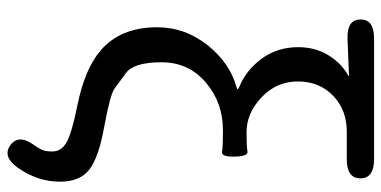

<svg xmlns="http://www.w3.org/2000/svg" viewBox="-277 -559 1035 521"><g transform="rotate(90 240.5 -298.5)"><path d="M435 171Q405 213 374 191Q343 168 374 126Q379 119 385 108.5Q391 98 391 77Q391 52 365.5 38Q340 24 266 9Q167 -11 117 -54Q54 -108 54 -207Q54 -284 104 -346Q151 -404 214 -422Q222 -424 222 -426Q222 -428 212 -432Q170 -450 140 -490Q108 -533 108 -590Q108 -636 129.5 -671.5Q151 -707 185 -726Q189 -728 184 -728L86 -724Q33 -722 33 -759Q32 -796 84 -796H412Q464 -796 464 -759Q464 -722 412 -722H337Q280 -722 242 -687Q201 -649 201 -589.5Q201 -530 246 -489Q288 -450 339 -450Q378 -450 391 -452.5Q404 -455 405 -418Q406 -381 391.5 -383.5Q377 -386 334 -386Q260 -386 207 -342Q149 -295 149 -219.5Q149 -144 178 -123Q199 -108 220 -92Q236 -80 323 -64Q407 -49 440 -23.5Q473 2 473 56Q473 117 435 171Z"/></g></svg>

Font: Resource Han Rounded HK
Style: Regular
Weight: 400
Designer: Cyano Hao (round all glyphs); Ryoko NISHIZUKA  (kana, bopomofo & ideographs); Paul D. Hunt (Latin, Greek & Cyrillic); Sa
Foundry: Cyano Hao
Version: 0.990